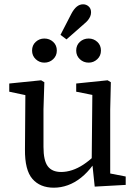

<svg xmlns="http://www.w3.org/2000/svg" viewBox="-20 -859 638 892"><path d="M230 13Q166 13 130.5 -28Q95 -69 96 -165L98 -437L122 -412L23 -433V-471L171 -486L186 -477L182 -351V-177Q182 -113 202 -86.5Q222 -60 264 -60Q289 -60 315 -68.5Q341 -77 367 -94Q393 -111 418 -135L431 -91H411Q386 -57 356.5 -33.5Q327 -10 295 1.5Q263 13 230 13ZM420 8 408 -107 406 -109 409 -418 334 -433V-471L480 -486L495 -477L492 -351V-53L564 -39V0ZM186 -568Q163 -568 146 -584Q129 -600 129 -624Q129 -649 146 -664.5Q163 -680 186 -680Q210 -680 227 -664.5Q244 -649 244 -624Q244 -600 227 -584Q210 -568 186 -568ZM261 -697 311 -794Q323 -817 336.5 -828Q350 -839 366 -839Q381 -839 392 -829Q403 -819 403 -802Q403 -792 399.5 -783.5Q396 -775 389.5 -766.5Q383 -758 372 -749L289 -676ZM392 -568Q368 -568 351 -584Q334 -600 334 -624Q334 -649 351 -664.5Q368 -680 392 -680Q415 -680 432 -664.5Q449 -649 449 -624Q449 -600 432 -584Q415 -568 392 -568Z"/></svg>

Font: Source Serif 4 18pt
Style: Regular
Weight: 400
Designer: Frank Grießhammer
Foundry: Adobe Systems Incorporated
Version: Version 4.004;hotconv 1.0.116;makeotfexe 2.5.65601